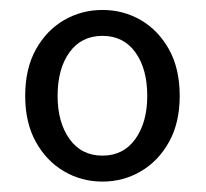

<svg xmlns="http://www.w3.org/2000/svg" viewBox="-20 -744 405 378"><path d="M181.7 -386.5Q140.6 -386.5 106.1 -406.7Q71.5 -426.9 50.6 -464.6Q29.6 -502.4 29.6 -555.1Q29.6 -608.9 50.6 -646.6Q71.5 -684.3 106.1 -704.4Q140.6 -724.4 181.7 -724.4Q222.8 -724.4 257.3 -704.4Q291.8 -684.3 312.8 -646.6Q333.8 -608.9 333.8 -555.1Q333.8 -502.4 312.8 -464.6Q291.8 -426.9 257.3 -406.7Q222.8 -386.5 181.7 -386.5ZM181.7 -437.6Q223.1 -437.6 246.5 -470.4Q269.9 -503.3 269.9 -555.1Q269.9 -608.6 246.5 -641Q223.1 -673.4 181.7 -673.4Q140.2 -673.4 116.8 -641Q93.4 -608.6 93.4 -555.1Q93.4 -503.3 116.8 -470.4Q140.2 -437.6 181.7 -437.6Z"/></svg>

Font: Source Sans 3 Variable
Style: Regular
Weight: 200
Designer: Paul D. Hunt
Foundry: Adobe Systems Incorporated
Version: Version 3.026